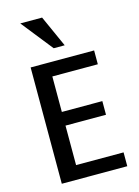

<svg xmlns="http://www.w3.org/2000/svg" viewBox="-140 -1032 807 1113"><g transform="rotate(-15 264.0 -476.0)"><path d="M312 -767H246L96 -956H227ZM481 4H88V-694H469V-611H196V-398H439V-316H196V-79H481Z"/></g></svg>

Font: Repo Medium
Style: Regular
Weight: 500
Designer: Stefan Peev
Foundry: Context Ltd
Version: Version 1.502